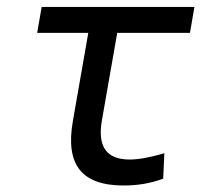

<svg xmlns="http://www.w3.org/2000/svg" viewBox="-20 -538 626 567"><path d="M345.2 9.8C387.2 9.8 424.8 3.4 461.9 -10.3L465.3 -85.4C422.4 -73.2 389.2 -66.9 363.3 -66.9C293.9 -66.9 267.1 -105 281.2 -184.1L326.2 -440.9H541L554.2 -517.6H103L89.8 -440.9H240.7L195.3 -181.2C172.4 -51.8 220.7 9.8 345.2 9.8Z"/></svg>

Font: Cascadia Mono SemiLight
Style: Italic
Weight: 350
Italic angle: -10°
Monospace: yes
Designer: Aaron Bell
Foundry: Saja Typeworks
Version: Version 2404.023